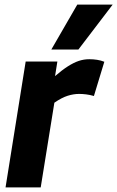

<svg xmlns="http://www.w3.org/2000/svg" viewBox="-20 -810 507 830"><path d="M228 -544 218 -481Q248 -507 273 -523Q298 -539 320 -546.5Q342 -554 366 -554Q383 -554 399.5 -551.5Q416 -549 431 -543L386 -395Q369 -400 352.5 -402Q336 -404 322 -404Q298 -404 272.5 -396Q247 -388 215 -366L156 0H4L91 -544ZM202 -596 314 -790H467L319 -596Z"/></svg>

Font: Georama ExtraCondensed Thin
Style: Bold Italic
Weight: 700
Italic angle: -9°
Version: Version 1.001